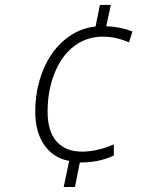

<svg xmlns="http://www.w3.org/2000/svg" viewBox="-20 -744 591 774"><path d="M282.2 9.8H236.8L258.8 -95.2Q194.3 -107.4 158.2 -159.9Q122.1 -212.4 122.1 -293Q122.1 -382.8 153.1 -459.5Q184.1 -536.1 240 -583Q295.9 -629.9 365.2 -637.2L382.8 -724.1H426.8L408.2 -638.2Q464.8 -636.2 514.2 -617.2L500 -573.2Q447.8 -596.2 394 -596.2Q330.6 -596.2 280.3 -559.1Q230 -522 200.9 -451.2Q171.9 -380.4 171.9 -293.9Q171.9 -213.9 208.3 -173.3Q244.6 -132.8 310.1 -132.8Q372.1 -132.8 439 -162.1V-117.2Q381.3 -88.9 301.8 -88.9Z"/></svg>

Font: TypoPRO Open Sans
Style: Italic
Weight: 300
Italic angle: -12°
Foundry: Ascender Corporation
Version: Version 1.10